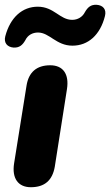

<svg xmlns="http://www.w3.org/2000/svg" viewBox="-31 -774 460 803"><path d="M98 9C156 9 188 -20 198 -76L249 -401C259 -464 233 -501 179 -501C122 -501 89 -472 80 -416L28 -91C18 -28 45 9 98 9ZM26 -575C50 -574 63 -585 75 -606C85 -627 105 -638 128 -638C176 -638 204 -583 272 -583C337 -583 388 -627 408 -707C415 -735 400 -752 373 -754C349 -755 336 -744 324 -723C314 -703 294 -691 271 -691C219 -691 195 -746 127 -746C63 -746 12 -702 -9 -622C-16 -594 0 -577 26 -575Z"/></svg>

Font: SN Pro Heavy
Style: Italic
Weight: 800
Italic angle: -9°
Designer: Tobias Whetton
Foundry: Supernotes
Version: Version 1.001;Glyphs 3.2 (3249)